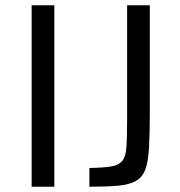

<svg xmlns="http://www.w3.org/2000/svg" viewBox="-20 -708 681 728"><path d="M100 0V-688H186V0ZM319 0V-71Q373 -72 402 -77Q431 -82 444 -98.5Q457 -115 459.5 -151.5Q462 -188 462 -253V-688H548V-280Q548 -200 545 -147.5Q542 -95 531 -65.5Q520 -36 495.5 -22Q471 -8 428.5 -4Q386 0 319 0Z"/></svg>

Font: Saira Thin
Style: Regular
Weight: 400
Version: Version 1.101